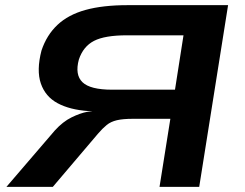

<svg xmlns="http://www.w3.org/2000/svg" viewBox="-20 -725 951 745"><path d="M5 0 193 -219Q224 -253 257.5 -269.5Q291 -286 318 -291L339 -293L323 -294Q251 -299 203.5 -324.5Q156 -350 138.5 -401Q121 -452 141 -529Q161 -589 203 -628.5Q245 -668 312 -686.5Q379 -705 475 -705H865L753 0H599L641 -264H495Q457 -264 433.5 -258.5Q410 -253 394 -240Q378 -227 360 -206L185 0ZM415 -377H659L692 -588H472Q387 -588 345 -566.5Q303 -545 286 -494Q270 -435 300 -406Q330 -377 415 -377Z"/></svg>

Font: Nunito Sans 7pt Expanded
Style: Bold Italic
Weight: 700
Width: 7
Italic angle: -9°
Designer: Vernon Adams
Foundry: Vernon Adams
Version: Version 3.101;gftools[0.9.27]